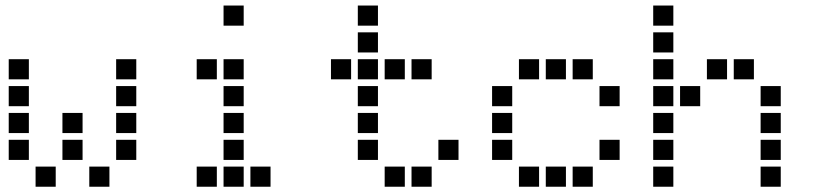

<svg xmlns="http://www.w3.org/2000/svg" viewBox="-20 -708 3040 715"><path d="M13.5 -487.5Q12.5 -487.5 12.5 -487.5Q12.5 -487.5 12.5 -486.5V-413.5Q12.5 -412.5 12.5 -412.5Q12.5 -412.5 13.5 -412.5H86.5Q87.5 -412.5 87.5 -412.5Q87.5 -412.5 87.5 -413.5V-486.5Q87.5 -487.5 87.5 -487.5Q87.5 -487.5 86.5 -487.5ZM413.5 -487.5Q412.5 -487.5 412.5 -487.5Q412.5 -487.5 412.5 -486.5V-413.5Q412.5 -412.5 412.5 -412.5Q412.5 -412.5 413.5 -412.5H486.5Q487.5 -412.5 487.5 -412.5Q487.5 -412.5 487.5 -413.5V-486.5Q487.5 -487.5 487.5 -487.5Q487.5 -487.5 486.5 -487.5ZM13.5 -387.5Q12.5 -387.5 12.5 -387.5Q12.5 -387.5 12.5 -386.5V-313.5Q12.5 -312.5 12.5 -312.5Q12.5 -312.5 13.5 -312.5H86.5Q87.5 -312.5 87.5 -312.5Q87.5 -312.5 87.5 -313.5V-386.5Q87.5 -387.5 87.5 -387.5Q87.5 -387.5 86.5 -387.5ZM413.5 -387.5Q412.5 -387.5 412.5 -387.5Q412.5 -387.5 412.5 -386.5V-313.5Q412.5 -312.5 412.5 -312.5Q412.5 -312.5 413.5 -312.5H486.5Q487.5 -312.5 487.5 -312.5Q487.5 -312.5 487.5 -313.5V-386.5Q487.5 -387.5 487.5 -387.5Q487.5 -387.5 486.5 -387.5ZM13.5 -287.5Q12.5 -287.5 12.5 -287.5Q12.5 -287.5 12.5 -286.5V-213.5Q12.5 -212.5 12.5 -212.5Q12.5 -212.5 13.5 -212.5H86.5Q87.5 -212.5 87.5 -212.5Q87.5 -212.5 87.5 -213.5V-286.5Q87.5 -287.5 87.5 -287.5Q87.5 -287.5 86.5 -287.5ZM213.5 -287.5Q212.5 -287.5 212.5 -287.5Q212.5 -287.5 212.5 -286.5V-213.5Q212.5 -212.5 212.5 -212.5Q212.5 -212.5 213.5 -212.5H286.5Q287.5 -212.5 287.5 -212.5Q287.5 -212.5 287.5 -213.5V-286.5Q287.5 -287.5 287.5 -287.5Q287.5 -287.5 286.5 -287.5ZM413.5 -287.5Q412.5 -287.5 412.5 -287.5Q412.5 -287.5 412.5 -286.5V-213.5Q412.5 -212.5 412.5 -212.5Q412.5 -212.5 413.5 -212.5H486.5Q487.5 -212.5 487.5 -212.5Q487.5 -212.5 487.5 -213.5V-286.5Q487.5 -287.5 487.5 -287.5Q487.5 -287.5 486.5 -287.5ZM13.5 -187.5Q12.5 -187.5 12.5 -187.5Q12.5 -187.5 12.5 -186.5V-113.5Q12.5 -112.5 12.5 -112.5Q12.5 -112.5 13.5 -112.5H86.5Q87.5 -112.5 87.5 -112.5Q87.5 -112.5 87.5 -113.5V-186.5Q87.5 -187.5 87.5 -187.5Q87.5 -187.5 86.5 -187.5ZM213.5 -187.5Q212.5 -187.5 212.5 -187.5Q212.5 -187.5 212.5 -186.5V-113.5Q212.5 -112.5 212.5 -112.5Q212.5 -112.5 213.5 -112.5H286.5Q287.5 -112.5 287.5 -112.5Q287.5 -112.5 287.5 -113.5V-186.5Q287.5 -187.5 287.5 -187.5Q287.5 -187.5 286.5 -187.5ZM413.5 -187.5Q412.5 -187.5 412.5 -187.5Q412.5 -187.5 412.5 -186.5V-113.5Q412.5 -112.5 412.5 -112.5Q412.5 -112.5 413.5 -112.5H486.5Q487.5 -112.5 487.5 -112.5Q487.5 -112.5 487.5 -113.5V-186.5Q487.5 -187.5 487.5 -187.5Q487.5 -187.5 486.5 -187.5ZM113.5 -87.5Q112.5 -87.5 112.5 -87.5Q112.5 -87.5 112.5 -86.5V-13.5Q112.5 -12.5 112.5 -12.5Q112.5 -12.5 113.5 -12.5H186.5Q187.5 -12.5 187.5 -12.5Q187.5 -12.5 187.5 -13.5V-86.5Q187.5 -87.5 187.5 -87.5Q187.5 -87.5 186.5 -87.5ZM313.5 -87.5Q312.5 -87.5 312.5 -87.5Q312.5 -87.5 312.5 -86.5V-13.5Q312.5 -12.5 312.5 -12.5Q312.5 -12.5 313.5 -12.5H386.5Q387.5 -12.5 387.5 -12.5Q387.5 -12.5 387.5 -13.5V-86.5Q387.5 -87.5 387.5 -87.5Q387.5 -87.5 386.5 -87.5Z M813.5 -687.5Q812.5 -687.5 812.5 -687.5Q812.5 -687.5 812.5 -686.5V-613.5Q812.5 -612.5 812.5 -612.5Q812.5 -612.5 813.5 -612.5H886.5Q887.5 -612.5 887.5 -612.5Q887.5 -612.5 887.5 -613.5V-686.5Q887.5 -687.5 887.5 -687.5Q887.5 -687.5 886.5 -687.5ZM713.5 -487.5Q712.5 -487.5 712.5 -487.5Q712.5 -487.5 712.5 -486.5V-413.5Q712.5 -412.5 712.5 -412.5Q712.5 -412.5 713.5 -412.5H786.5Q787.5 -412.5 787.5 -412.5Q787.5 -412.5 787.5 -413.5V-486.5Q787.5 -487.5 787.5 -487.5Q787.5 -487.5 786.5 -487.5ZM813.5 -487.5Q812.5 -487.5 812.5 -487.5Q812.5 -487.5 812.5 -486.5V-413.5Q812.5 -412.5 812.5 -412.5Q812.5 -412.5 813.5 -412.5H886.5Q887.5 -412.5 887.5 -412.5Q887.5 -412.5 887.5 -413.5V-486.5Q887.5 -487.5 887.5 -487.5Q887.5 -487.5 886.5 -487.5ZM813.5 -387.5Q812.5 -387.5 812.5 -387.5Q812.5 -387.5 812.5 -386.5V-313.5Q812.5 -312.5 812.5 -312.5Q812.5 -312.5 813.5 -312.5H886.5Q887.5 -312.5 887.5 -312.5Q887.5 -312.5 887.5 -313.5V-386.5Q887.5 -387.5 887.5 -387.5Q887.5 -387.5 886.5 -387.5ZM813.5 -287.5Q812.5 -287.5 812.5 -287.5Q812.5 -287.5 812.5 -286.5V-213.5Q812.5 -212.5 812.5 -212.5Q812.5 -212.5 813.5 -212.5H886.5Q887.5 -212.5 887.5 -212.5Q887.5 -212.5 887.5 -213.5V-286.5Q887.5 -287.5 887.5 -287.5Q887.5 -287.5 886.5 -287.5ZM813.5 -187.5Q812.5 -187.5 812.5 -187.5Q812.5 -187.5 812.5 -186.5V-113.5Q812.5 -112.5 812.5 -112.5Q812.5 -112.5 813.5 -112.5H886.5Q887.5 -112.5 887.5 -112.5Q887.5 -112.5 887.5 -113.5V-186.5Q887.5 -187.5 887.5 -187.5Q887.5 -187.5 886.5 -187.5ZM713.5 -87.5Q712.5 -87.5 712.5 -87.5Q712.5 -87.5 712.5 -86.5V-13.5Q712.5 -12.5 712.5 -12.5Q712.5 -12.5 713.5 -12.5H786.5Q787.5 -12.5 787.5 -12.5Q787.5 -12.5 787.5 -13.5V-86.5Q787.5 -87.5 787.5 -87.5Q787.5 -87.5 786.5 -87.5ZM813.5 -87.5Q812.5 -87.5 812.5 -87.5Q812.5 -87.5 812.5 -86.5V-13.5Q812.5 -12.5 812.5 -12.5Q812.5 -12.5 813.5 -12.5H886.5Q887.5 -12.5 887.5 -12.5Q887.5 -12.5 887.5 -13.5V-86.5Q887.5 -87.5 887.5 -87.5Q887.5 -87.5 886.5 -87.5ZM913.5 -87.5Q912.5 -87.5 912.5 -87.5Q912.5 -87.5 912.5 -86.5V-13.5Q912.5 -12.5 912.5 -12.5Q912.5 -12.5 913.5 -12.5H986.5Q987.5 -12.5 987.5 -12.5Q987.5 -12.5 987.5 -13.5V-86.5Q987.5 -87.5 987.5 -87.5Q987.5 -87.5 986.5 -87.5Z M1313.5 -687.5Q1312.5 -687.5 1312.5 -687.5Q1312.5 -687.5 1312.5 -686.5V-613.5Q1312.5 -612.5 1312.5 -612.5Q1312.5 -612.5 1313.5 -612.5H1386.5Q1387.5 -612.5 1387.5 -612.5Q1387.5 -612.5 1387.5 -613.5V-686.5Q1387.5 -687.5 1387.5 -687.5Q1387.5 -687.5 1386.5 -687.5ZM1313.5 -587.5Q1312.5 -587.5 1312.5 -587.5Q1312.5 -587.5 1312.5 -586.5V-513.5Q1312.5 -512.5 1312.5 -512.5Q1312.5 -512.5 1313.5 -512.5H1386.5Q1387.5 -512.5 1387.5 -512.5Q1387.5 -512.5 1387.5 -513.5V-586.5Q1387.5 -587.5 1387.5 -587.5Q1387.5 -587.5 1386.5 -587.5ZM1213.5 -487.5Q1212.5 -487.5 1212.5 -487.5Q1212.5 -487.5 1212.5 -486.5V-413.5Q1212.5 -412.5 1212.5 -412.5Q1212.5 -412.5 1213.5 -412.5H1286.5Q1287.5 -412.5 1287.5 -412.5Q1287.5 -412.5 1287.5 -413.5V-486.5Q1287.5 -487.5 1287.5 -487.5Q1287.5 -487.5 1286.5 -487.5ZM1313.5 -487.5Q1312.5 -487.5 1312.5 -487.5Q1312.5 -487.5 1312.5 -486.5V-413.5Q1312.5 -412.5 1312.5 -412.5Q1312.5 -412.5 1313.5 -412.5H1386.5Q1387.5 -412.5 1387.5 -412.5Q1387.5 -412.5 1387.5 -413.5V-486.5Q1387.5 -487.5 1387.5 -487.5Q1387.5 -487.5 1386.5 -487.5ZM1413.5 -487.5Q1412.5 -487.5 1412.5 -487.5Q1412.5 -487.5 1412.5 -486.5V-413.5Q1412.5 -412.5 1412.5 -412.5Q1412.5 -412.5 1413.5 -412.5H1486.5Q1487.5 -412.5 1487.5 -412.5Q1487.5 -412.5 1487.5 -413.5V-486.5Q1487.5 -487.5 1487.5 -487.5Q1487.5 -487.5 1486.5 -487.5ZM1513.5 -487.5Q1512.5 -487.5 1512.5 -487.5Q1512.5 -487.5 1512.5 -486.5V-413.5Q1512.5 -412.5 1512.5 -412.5Q1512.5 -412.5 1513.5 -412.5H1586.5Q1587.5 -412.5 1587.5 -412.5Q1587.5 -412.5 1587.5 -413.5V-486.5Q1587.5 -487.5 1587.5 -487.5Q1587.5 -487.5 1586.5 -487.5ZM1313.5 -387.5Q1312.5 -387.5 1312.5 -387.5Q1312.5 -387.5 1312.5 -386.5V-313.5Q1312.5 -312.5 1312.5 -312.5Q1312.5 -312.5 1313.5 -312.5H1386.5Q1387.5 -312.5 1387.5 -312.5Q1387.5 -312.5 1387.5 -313.5V-386.5Q1387.5 -387.5 1387.5 -387.5Q1387.5 -387.5 1386.5 -387.5ZM1313.5 -287.5Q1312.5 -287.5 1312.5 -287.5Q1312.5 -287.5 1312.5 -286.5V-213.5Q1312.5 -212.5 1312.5 -212.5Q1312.5 -212.5 1313.5 -212.5H1386.5Q1387.5 -212.5 1387.5 -212.5Q1387.5 -212.5 1387.5 -213.5V-286.5Q1387.5 -287.5 1387.5 -287.5Q1387.5 -287.5 1386.5 -287.5ZM1313.5 -187.5Q1312.5 -187.5 1312.5 -187.5Q1312.5 -187.5 1312.5 -186.5V-113.5Q1312.5 -112.5 1312.5 -112.5Q1312.5 -112.5 1313.5 -112.5H1386.5Q1387.5 -112.5 1387.5 -112.5Q1387.5 -112.5 1387.5 -113.5V-186.5Q1387.5 -187.5 1387.5 -187.5Q1387.5 -187.5 1386.5 -187.5ZM1613.5 -187.5Q1612.5 -187.5 1612.5 -187.5Q1612.5 -187.5 1612.5 -186.5V-113.5Q1612.5 -112.5 1612.5 -112.5Q1612.5 -112.5 1613.5 -112.5H1686.5Q1687.5 -112.5 1687.5 -112.5Q1687.5 -112.5 1687.5 -113.5V-186.5Q1687.5 -187.5 1687.5 -187.5Q1687.5 -187.5 1686.5 -187.5ZM1413.5 -87.5Q1412.5 -87.5 1412.5 -87.5Q1412.5 -87.5 1412.5 -86.5V-13.5Q1412.5 -12.5 1412.5 -12.5Q1412.5 -12.5 1413.5 -12.5H1486.5Q1487.5 -12.5 1487.5 -12.5Q1487.5 -12.5 1487.5 -13.5V-86.5Q1487.5 -87.5 1487.5 -87.5Q1487.5 -87.5 1486.5 -87.5ZM1513.5 -87.5Q1512.5 -87.5 1512.5 -87.5Q1512.5 -87.5 1512.5 -86.5V-13.5Q1512.5 -12.5 1512.5 -12.5Q1512.5 -12.5 1513.5 -12.5H1586.5Q1587.5 -12.5 1587.5 -12.5Q1587.5 -12.5 1587.5 -13.5V-86.5Q1587.5 -87.5 1587.5 -87.5Q1587.5 -87.5 1586.5 -87.5Z M1913.5 -487.5Q1912.5 -487.5 1912.5 -487.5Q1912.5 -487.5 1912.5 -486.5V-413.5Q1912.5 -412.5 1912.5 -412.5Q1912.5 -412.5 1913.5 -412.5H1986.5Q1987.5 -412.5 1987.5 -412.5Q1987.5 -412.5 1987.5 -413.5V-486.5Q1987.5 -487.5 1987.5 -487.5Q1987.5 -487.5 1986.5 -487.5ZM2013.5 -487.5Q2012.5 -487.5 2012.5 -487.5Q2012.5 -487.5 2012.5 -486.5V-413.5Q2012.5 -412.5 2012.5 -412.5Q2012.5 -412.5 2013.5 -412.5H2086.5Q2087.5 -412.5 2087.5 -412.5Q2087.5 -412.5 2087.5 -413.5V-486.5Q2087.5 -487.5 2087.5 -487.5Q2087.5 -487.5 2086.5 -487.5ZM2113.5 -487.5Q2112.5 -487.5 2112.5 -487.5Q2112.5 -487.5 2112.5 -486.5V-413.5Q2112.5 -412.5 2112.5 -412.5Q2112.5 -412.5 2113.5 -412.5H2186.5Q2187.5 -412.5 2187.5 -412.5Q2187.5 -412.5 2187.5 -413.5V-486.5Q2187.5 -487.5 2187.5 -487.5Q2187.5 -487.5 2186.5 -487.5ZM1813.5 -387.5Q1812.5 -387.5 1812.5 -387.5Q1812.5 -387.5 1812.5 -386.5V-313.5Q1812.5 -312.5 1812.5 -312.5Q1812.5 -312.5 1813.5 -312.5H1886.5Q1887.5 -312.5 1887.5 -312.5Q1887.5 -312.5 1887.5 -313.5V-386.5Q1887.5 -387.5 1887.5 -387.5Q1887.5 -387.5 1886.5 -387.5ZM2213.5 -387.5Q2212.5 -387.5 2212.5 -387.5Q2212.5 -387.5 2212.5 -386.5V-313.5Q2212.5 -312.5 2212.5 -312.5Q2212.5 -312.5 2213.5 -312.5H2286.5Q2287.5 -312.5 2287.5 -312.5Q2287.5 -312.5 2287.5 -313.5V-386.5Q2287.5 -387.5 2287.5 -387.5Q2287.5 -387.5 2286.5 -387.5ZM1813.5 -287.5Q1812.5 -287.5 1812.5 -287.5Q1812.5 -287.5 1812.5 -286.5V-213.5Q1812.5 -212.5 1812.5 -212.5Q1812.5 -212.5 1813.5 -212.5H1886.5Q1887.5 -212.5 1887.5 -212.5Q1887.5 -212.5 1887.5 -213.5V-286.5Q1887.5 -287.5 1887.5 -287.5Q1887.5 -287.5 1886.5 -287.5ZM1813.5 -187.5Q1812.5 -187.5 1812.5 -187.5Q1812.5 -187.5 1812.5 -186.5V-113.5Q1812.5 -112.5 1812.5 -112.5Q1812.5 -112.5 1813.5 -112.5H1886.5Q1887.5 -112.5 1887.5 -112.5Q1887.5 -112.5 1887.5 -113.5V-186.5Q1887.5 -187.5 1887.5 -187.5Q1887.5 -187.5 1886.5 -187.5ZM2213.5 -187.5Q2212.5 -187.5 2212.5 -187.5Q2212.5 -187.5 2212.5 -186.5V-113.5Q2212.5 -112.5 2212.5 -112.5Q2212.5 -112.5 2213.5 -112.5H2286.5Q2287.5 -112.5 2287.5 -112.5Q2287.5 -112.5 2287.5 -113.5V-186.5Q2287.5 -187.5 2287.5 -187.5Q2287.5 -187.5 2286.5 -187.5ZM1913.5 -87.5Q1912.5 -87.5 1912.5 -87.5Q1912.5 -87.5 1912.5 -86.5V-13.5Q1912.5 -12.5 1912.5 -12.5Q1912.5 -12.5 1913.5 -12.5H1986.5Q1987.5 -12.5 1987.5 -12.5Q1987.5 -12.5 1987.5 -13.5V-86.5Q1987.5 -87.5 1987.5 -87.5Q1987.5 -87.5 1986.5 -87.5ZM2013.5 -87.5Q2012.5 -87.5 2012.5 -87.5Q2012.5 -87.5 2012.5 -86.5V-13.5Q2012.5 -12.5 2012.5 -12.5Q2012.5 -12.5 2013.5 -12.5H2086.5Q2087.5 -12.5 2087.5 -12.5Q2087.5 -12.5 2087.5 -13.5V-86.5Q2087.5 -87.5 2087.5 -87.5Q2087.5 -87.5 2086.5 -87.5ZM2113.5 -87.5Q2112.5 -87.5 2112.5 -87.5Q2112.5 -87.5 2112.5 -86.5V-13.5Q2112.5 -12.5 2112.5 -12.5Q2112.5 -12.5 2113.5 -12.5H2186.5Q2187.5 -12.5 2187.5 -12.5Q2187.5 -12.5 2187.5 -13.5V-86.5Q2187.5 -87.5 2187.5 -87.5Q2187.5 -87.5 2186.5 -87.5Z M2413.5 -687.5Q2412.5 -687.5 2412.5 -687.5Q2412.5 -687.5 2412.5 -686.5V-613.5Q2412.5 -612.5 2412.5 -612.5Q2412.5 -612.5 2413.5 -612.5H2486.5Q2487.5 -612.5 2487.5 -612.5Q2487.5 -612.5 2487.5 -613.5V-686.5Q2487.5 -687.5 2487.5 -687.5Q2487.5 -687.5 2486.5 -687.5ZM2413.5 -587.5Q2412.5 -587.5 2412.5 -587.5Q2412.5 -587.5 2412.5 -586.5V-513.5Q2412.5 -512.5 2412.5 -512.5Q2412.5 -512.5 2413.5 -512.5H2486.5Q2487.5 -512.5 2487.5 -512.5Q2487.5 -512.5 2487.5 -513.5V-586.5Q2487.5 -587.5 2487.5 -587.5Q2487.5 -587.5 2486.5 -587.5ZM2413.5 -487.5Q2412.5 -487.5 2412.5 -487.5Q2412.5 -487.5 2412.5 -486.5V-413.5Q2412.5 -412.5 2412.5 -412.5Q2412.5 -412.5 2413.5 -412.5H2486.5Q2487.5 -412.5 2487.5 -412.5Q2487.5 -412.5 2487.5 -413.5V-486.5Q2487.5 -487.5 2487.5 -487.5Q2487.5 -487.5 2486.5 -487.5ZM2613.5 -487.5Q2612.5 -487.5 2612.5 -487.5Q2612.5 -487.5 2612.5 -486.5V-413.5Q2612.5 -412.5 2612.5 -412.5Q2612.5 -412.5 2613.5 -412.5H2686.5Q2687.5 -412.5 2687.5 -412.5Q2687.5 -412.5 2687.5 -413.5V-486.5Q2687.5 -487.5 2687.5 -487.5Q2687.5 -487.5 2686.5 -487.5ZM2713.5 -487.5Q2712.5 -487.5 2712.5 -487.5Q2712.5 -487.5 2712.5 -486.5V-413.5Q2712.5 -412.5 2712.5 -412.5Q2712.5 -412.5 2713.5 -412.5H2786.5Q2787.5 -412.5 2787.5 -412.5Q2787.5 -412.5 2787.5 -413.5V-486.5Q2787.5 -487.5 2787.5 -487.5Q2787.5 -487.5 2786.5 -487.5ZM2413.5 -387.5Q2412.5 -387.5 2412.5 -387.5Q2412.5 -387.5 2412.5 -386.5V-313.5Q2412.5 -312.5 2412.5 -312.5Q2412.5 -312.5 2413.5 -312.5H2486.5Q2487.5 -312.5 2487.5 -312.5Q2487.5 -312.5 2487.5 -313.5V-386.5Q2487.5 -387.5 2487.5 -387.5Q2487.5 -387.5 2486.5 -387.5ZM2513.5 -387.5Q2512.5 -387.5 2512.5 -387.5Q2512.5 -387.5 2512.5 -386.5V-313.5Q2512.5 -312.5 2512.5 -312.5Q2512.5 -312.5 2513.5 -312.5H2586.5Q2587.5 -312.5 2587.5 -312.5Q2587.5 -312.5 2587.5 -313.5V-386.5Q2587.5 -387.5 2587.5 -387.5Q2587.5 -387.5 2586.5 -387.5ZM2813.5 -387.5Q2812.5 -387.5 2812.5 -387.5Q2812.5 -387.5 2812.5 -386.5V-313.5Q2812.5 -312.5 2812.5 -312.5Q2812.5 -312.5 2813.5 -312.5H2886.5Q2887.5 -312.5 2887.5 -312.5Q2887.5 -312.5 2887.5 -313.5V-386.5Q2887.5 -387.5 2887.5 -387.5Q2887.5 -387.5 2886.5 -387.5ZM2413.5 -287.5Q2412.5 -287.5 2412.5 -287.5Q2412.5 -287.5 2412.5 -286.5V-213.5Q2412.5 -212.5 2412.5 -212.5Q2412.5 -212.5 2413.5 -212.5H2486.5Q2487.5 -212.5 2487.5 -212.5Q2487.5 -212.5 2487.5 -213.5V-286.5Q2487.5 -287.5 2487.5 -287.5Q2487.5 -287.5 2486.5 -287.5ZM2813.5 -287.5Q2812.5 -287.5 2812.5 -287.5Q2812.5 -287.5 2812.5 -286.5V-213.5Q2812.5 -212.5 2812.5 -212.5Q2812.5 -212.5 2813.5 -212.5H2886.5Q2887.5 -212.5 2887.5 -212.5Q2887.5 -212.5 2887.5 -213.5V-286.5Q2887.5 -287.5 2887.5 -287.5Q2887.5 -287.5 2886.5 -287.5ZM2413.5 -187.5Q2412.5 -187.5 2412.5 -187.5Q2412.5 -187.5 2412.5 -186.5V-113.5Q2412.5 -112.5 2412.5 -112.5Q2412.5 -112.5 2413.5 -112.5H2486.5Q2487.5 -112.5 2487.5 -112.5Q2487.5 -112.5 2487.5 -113.5V-186.5Q2487.5 -187.5 2487.5 -187.5Q2487.5 -187.5 2486.5 -187.5ZM2813.5 -187.5Q2812.5 -187.5 2812.5 -187.5Q2812.5 -187.5 2812.5 -186.5V-113.5Q2812.5 -112.5 2812.5 -112.5Q2812.5 -112.5 2813.5 -112.5H2886.5Q2887.5 -112.5 2887.5 -112.5Q2887.5 -112.5 2887.5 -113.5V-186.5Q2887.5 -187.5 2887.5 -187.5Q2887.5 -187.5 2886.5 -187.5ZM2413.5 -87.5Q2412.5 -87.5 2412.5 -87.5Q2412.5 -87.5 2412.5 -86.5V-13.5Q2412.5 -12.5 2412.5 -12.5Q2412.5 -12.5 2413.5 -12.5H2486.5Q2487.5 -12.5 2487.5 -12.5Q2487.5 -12.5 2487.5 -13.5V-86.5Q2487.5 -87.5 2487.5 -87.5Q2487.5 -87.5 2486.5 -87.5ZM2813.5 -87.5Q2812.5 -87.5 2812.5 -87.5Q2812.5 -87.5 2812.5 -86.5V-13.5Q2812.5 -12.5 2812.5 -12.5Q2812.5 -12.5 2813.5 -12.5H2886.5Q2887.5 -12.5 2887.5 -12.5Q2887.5 -12.5 2887.5 -13.5V-86.5Q2887.5 -87.5 2887.5 -87.5Q2887.5 -87.5 2886.5 -87.5Z"/></svg>

Font: Doto Black
Style: Regular
Weight: 900
Monospace: yes
Version: Version 1.000